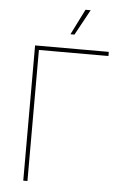

<svg xmlns="http://www.w3.org/2000/svg" viewBox="-62 -985 674 1029"><g transform="rotate(5 275.5 -470.5)"><path d="M499.5 -727.5V-705.1H125.5V0H103V-727.5ZM286.6 -803.7 355.5 -941.4H383.3L308.1 -803.7Z"/></g></svg>

Font: Inter 20pt Thin
Style: Regular
Weight: 250
Version: Version 4.001;git-66647c0bb